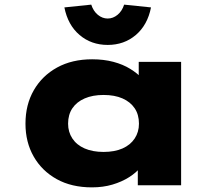

<svg xmlns="http://www.w3.org/2000/svg" viewBox="-20 -800 964 829"><path d="M377 9Q289 9 225 -26.5Q161 -62 125.5 -124Q90 -186 90 -266Q90 -348 126 -410.5Q162 -473 226.5 -508.5Q291 -544 378 -544Q428 -544 469.5 -533Q511 -522 542.5 -502.5Q574 -483 594.5 -460.5Q615 -438 622 -417L579 -412V-533H762V0H575V-144L613 -132Q609 -105 589 -80Q569 -55 537.5 -35Q506 -15 465.5 -3Q425 9 377 9ZM427 -144Q475 -144 509 -159Q543 -174 561.5 -202Q580 -230 580 -266Q580 -305 561.5 -332.5Q543 -360 509 -375Q475 -390 427 -390Q380 -390 345.5 -375Q311 -360 292.5 -332.5Q274 -305 274 -266Q274 -230 292.5 -202Q311 -174 345.5 -159Q380 -144 427 -144ZM445 -606Q374 -606 323.5 -649Q273 -692 258 -768L374 -780Q383 -752 402.5 -736Q422 -720 445 -720Q468 -720 487.5 -736Q507 -752 516 -780L632 -768Q617 -692 566.5 -649Q516 -606 445 -606Z"/></svg>

Font: Lexend Peta ExtraBold
Style: Regular
Weight: 800
Version: Version 1.007